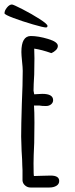

<svg xmlns="http://www.w3.org/2000/svg" viewBox="-28 -820 332 853"><path d="M72 -18V-44V-64Q71 -73 71 -85Q71 -106 68 -149L66 -213Q66 -262 69 -359Q73 -446 73 -505Q73 -519 70 -547Q67 -576 67 -589Q67 -660 109 -660Q142 -660 185.5 -647Q229 -634 229 -616Q229 -606 220.5 -597.5Q212 -589 200 -584Q158 -599 124 -604Q125 -589 125 -561Q125 -521 124 -489Q121 -441 121 -417L124 -401L140 -402Q148 -403 160 -403Q208 -403 208 -375Q208 -364 199 -356.5Q190 -349 176 -349Q158 -349 148 -351H123Q125 -325 125 -275Q125 -225 124 -185Q121 -124 121 -94Q121 -38 123 -38L156 -39Q173 -40 197 -40Q235 -40 235 -16Q235 -2 222.5 5.5Q210 13 192 13H107Q94 13 83.5 4Q73 -5 72 -18ZM-8 -761Q-8 -773 3 -786.5Q14 -800 25 -800Q31 -800 72 -779Q113 -758 148 -735.5Q183 -713 183 -705Q183 -698 176 -698Q165 -698 118.5 -711.5Q72 -725 32 -740Q-8 -755 -8 -761Z"/></svg>

Font: Amatic SC
Style: Bold
Weight: 700
Designer: Multiple Designers
Foundry: Vernon Adams
Version: Version 2.505